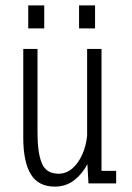

<svg xmlns="http://www.w3.org/2000/svg" viewBox="-20 -682 490 714"><path d="M184 12Q122.5 12 94.5 -34.2Q66.5 -80.5 66.5 -170V-500H119.5V-187Q119.5 -113 135.8 -74.5Q152 -36 198 -36Q226 -36 248.5 -55.2Q271 -74.5 285.5 -106.5Q300 -138.5 304 -177V-500H357.5V-46.5H412V0H309L305 -71.5Q286.5 -35.5 255.8 -11.8Q225 12 184 12ZM85 -662H144.5V-576.5H85ZM274 -662H333.5V-576.5H274Z"/></svg>

Font: Trispace Condensed ExtraLight
Style: Regular
Weight: 200
Width: 3
Designer: Tyler Finck
Foundry: Etcetera Type Company
Version: Version 1.210; ttfautohint (v1.8.3)